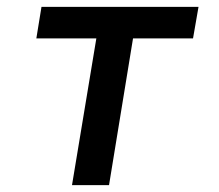

<svg xmlns="http://www.w3.org/2000/svg" viewBox="-20 -540 640 560"><path d="M190 0 261 -428H86L101 -520H559L543 -428H368L298 0Z"/></svg>

Font: Iosevka SS04 SmBd Ex Obl
Style: Regular
Weight: 600
Width: 7
Italic angle: -9°
Monospace: yes
Designer: Belleve Invis
Foundry: Belleve Invis
Version: Version 19.0.0; ttfautohint (v1.8.4)